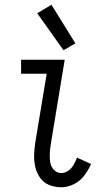

<svg xmlns="http://www.w3.org/2000/svg" viewBox="-20 -782 472 810"><path d="M239 8Q265 8 291.5 -5Q318 -18 335.5 -41.5Q353 -65 364 -90L305 -117Q299 -102 291 -87.5Q283 -73 269 -62.5Q255 -52 239 -52Q220 -52 207.5 -65.5Q195 -79 192 -97Q189 -115 190 -134Q191 -153 194 -172L253 -530H69V-471H177L129 -182Q125 -155 124 -128.5Q123 -102 129 -77Q135 -52 149.5 -31.5Q164 -11 188 -1.5Q212 8 239 8ZM248 -570 298 -599 197 -762 137 -726Z"/></svg>

Font: Iosevka Sparkle Light
Style: Italic
Weight: 300
Italic angle: -9°
Designer: Belleve Invis
Foundry: Belleve Invis
Version: Version 4.5.0; ttfautohint (v1.8.3)